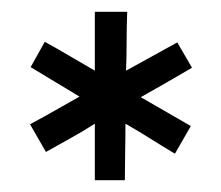

<svg xmlns="http://www.w3.org/2000/svg" viewBox="-20 -740 375 326"><path d="M192 -434Q192 -458 192.5 -482Q193 -506 193 -530Q219 -515 235.5 -504.5Q252 -494 277 -479L304 -526L219 -575Q242 -588 263 -600Q284 -612 306 -625L281 -668Q259 -656 237.5 -644Q216 -632 194 -620Q195 -645 195 -670Q195 -695 196 -720H141V-620Q120 -632 99 -644.5Q78 -657 56 -669L32 -626Q57 -611 73.5 -601Q90 -591 115 -576Q90 -562 73.5 -552.5Q57 -543 31 -529L58 -482Q79 -494 100 -505.5Q121 -517 141 -530V-434Z"/></svg>

Font: Josefin Slab Thin Medium
Style: Regular
Weight: 500
Version: Version 2.000